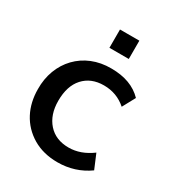

<svg xmlns="http://www.w3.org/2000/svg" viewBox="-169 -809 863 931"><g transform="rotate(30 262.0 -343.5)"><path d="M339.8 -595.7V-698.2H231.4V-595.7ZM290 11.2C355 11.2 413.1 -7.3 464.4 -43.9L430.7 -124C389.2 -93.3 346.2 -77.6 301.3 -77.6C252.9 -77.6 214.8 -93.3 187 -124.5C159.2 -155.8 145 -197.3 145 -249.5C145 -304.7 158.7 -347.7 186.5 -378.4C214.4 -409.2 252.4 -424.8 300.3 -424.8C348.6 -424.8 390.1 -409.2 425.8 -377.9L464.4 -449.2C422.9 -492.2 365.2 -513.7 290.5 -513.7C134.8 -515.6 28.8 -400.4 31.2 -249C31.2 -152.8 71.8 -71.3 151.4 -23.9C190.9 -0.5 237.3 11.2 290 11.2Z"/></g></svg>

Font: Ride SemiBold
Style: Regular
Weight: 600
Version: Version 3.000